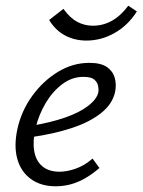

<svg xmlns="http://www.w3.org/2000/svg" viewBox="-20 -643 499 672"><path d="M175 9Q123 9 88 -16.5Q53 -42 40.5 -87Q28 -132 41 -192Q55 -255 92.5 -307Q130 -359 182 -391Q234 -423 293 -423Q333 -423 354 -408.5Q375 -394 381.5 -371Q388 -348 383 -322Q374 -279 333.5 -247Q293 -215 230 -194.5Q167 -174 89 -163L91 -203Q157 -214 207.5 -231.5Q258 -249 288 -272Q318 -295 324 -319Q326 -329 323.5 -342Q321 -355 310 -364.5Q299 -374 272 -374Q232 -374 198 -348.5Q164 -323 140 -282.5Q116 -242 105 -197Q94 -151 99.5 -116Q105 -81 127.5 -61.5Q150 -42 189 -42Q214 -42 244.5 -52.5Q275 -63 304 -88L328 -55Q305 -35 279.5 -20Q254 -5 228 2Q202 9 175 9ZM283 -501Q241 -501 207.5 -519Q174 -537 152 -573L202 -612Q225 -580 250.5 -566.5Q276 -553 305 -553Q341 -553 372 -570.5Q403 -588 429 -623L459 -603Q428 -554 381 -527.5Q334 -501 283 -501Z"/></svg>

Font: Ysabeau
Style: Italic
Weight: 400
Italic angle: -12°
Designer: Christian Thalmann (Catharsis Fonts)
Version: Version 2.000;gftools[0.9.27.dev2+g8671c4b]